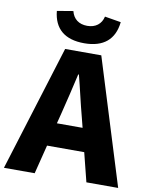

<svg xmlns="http://www.w3.org/2000/svg" viewBox="-110 -1044 881 1119"><g transform="rotate(10 330.0 -485.0)"><path d="M419 -970C409 -925 375 -899 326 -899C276 -899 243 -925 232 -970L137 -954C147 -850 211 -796 326 -796C440 -796 504 -850 515 -954ZM251 -309 267 -372C286 -446 306 -533 324 -611H328C348 -535 367 -446 387 -372L403 -309ZM480 0H668L437 -744H223L-8 0H174L217 -171H437Z"/></g></svg>

Font: Noto Sans CJK JP Black
Style: Regular
Weight: 900
Designer: Ryoko NISHIZUKA (kana & ideographs); Paul D. Hunt (Latin, Greek & Cyrillic); Wenlong ZHANG (bopomofo); Sandoll Communica
Foundry: Adobe Systems Incorporated
Version: Version 1.004;PS 1.004;hotconv 1.0.82;makeotf.lib2.5.63406